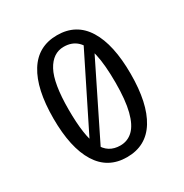

<svg xmlns="http://www.w3.org/2000/svg" viewBox="-165 -830 930 970"><g transform="rotate(-30 300.0 -344.5)"><path d="M300 -699.5Q411.5 -699.5 468.5 -607.5Q525.5 -515.5 525.5 -344.5Q525.5 -173 468.5 -80.8Q411.5 11.5 300 11.5Q189 11.5 131.8 -80.8Q74.5 -173 74.5 -344.5Q74.5 -515.5 131.8 -607.5Q189 -699.5 300 -699.5ZM300 -632Q236.5 -632 200 -564.8Q163.5 -497.5 163.5 -344.5Q163.5 -267 171.5 -212Q179.5 -157 196.2 -122.8Q213 -88.5 238.8 -72.5Q264.5 -56.5 300 -56.5Q343 -56.5 373.8 -86Q404.5 -115.5 420.8 -179.2Q437 -243 437 -344.5Q437 -447.5 422.8 -511Q408.5 -574.5 378.2 -603.2Q348 -632 300 -632ZM401.5 -607.5 423.5 -534 204.5 -90.5 173.5 -149Z"/></g></svg>

Font: Fast_Mono
Style: Regular
Weight: 400
Monospace: yes
Designer: Carrois Corporate, Edenspiekermann AG, Nikita Prokopov
Foundry: Carrois Corporate, Edenspiekermann AG, Nikita Prokopov
Version: Version 5.002